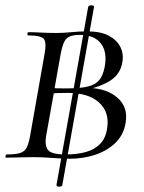

<svg xmlns="http://www.w3.org/2000/svg" viewBox="-21 -588 538 716"><path d="M281.2 -250.4 313.4 -260Q379.8 -257.2 418.4 -222.3Q457 -187.4 447.6 -130.8Q440.8 -86.2 410.4 -56.2Q380 -26.2 334.8 -11.1Q289.6 4 238.6 4Q213.4 4 174.5 1Q135.6 -2 105.2 -2Q77.4 -2 49.9 -1Q22.4 0 0.8 0Q-1.2 0 -0.2 -6Q0.8 -12 2.8 -12Q35.8 -12 52.8 -17Q69.8 -22 78 -37Q86.2 -52 91.2 -81L145.2 -387Q153.2 -430 142.2 -443Q131.2 -456 83 -456Q80.8 -456 81.3 -462Q81.8 -468 84 -468Q105.4 -468 132.9 -466.5Q160.4 -465 188.2 -465Q215.2 -465 244.9 -468Q274.6 -471 303.8 -471Q355.2 -471 385.6 -454.4Q416 -437.8 428.5 -411.5Q441 -385.2 435 -355Q427.4 -308.4 384.1 -283.6Q340.8 -258.8 281.2 -250.4ZM276 -458Q242 -458 227.5 -444.5Q213 -431 205 -385L182 -256L158 -261.4Q179 -258.6 196.9 -258.5Q214.8 -258.4 230.4 -258.4Q279 -258.4 307.3 -265.5Q335.6 -272.6 349.3 -289.6Q363 -306.6 369 -336.6Q380.2 -393.2 355.4 -425.6Q330.6 -458 276 -458ZM224.4 -12Q265.6 -12 298.2 -20.8Q330.8 -29.6 352.1 -51.1Q373.4 -72.6 378.6 -110Q388 -169 348.8 -205.3Q309.6 -241.6 231.2 -241.6Q211.6 -241.6 192.6 -241Q173.6 -240.4 153 -235.8L180.2 -244L151 -81Q145 -45 158.1 -28.5Q171.2 -12 224.4 -12ZM189.6 102 307.6 -561Q308.6 -566 314.5 -567.5Q320.4 -569 325.4 -567.5Q330.4 -566 329.4 -561L211.4 102Q211.4 106 205.5 107.5Q199.6 109 194.6 107.5Q189.6 106 189.6 102Z"/></svg>

Font: Cormorant Garamond Light
Style: Italic
Weight: 300
Italic angle: -10°
Designer: Christian Thalmann (Catharsis Fonts)
Foundry: Catharsis Fonts
Version: Version 4.001